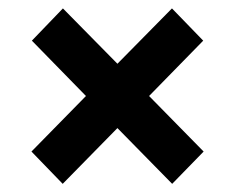

<svg xmlns="http://www.w3.org/2000/svg" viewBox="-20 -481 562 459"><path d="M185.5 -251.5 56.2 -383.8 130.4 -460.9 260.7 -328.6 391.1 -460.9 465.8 -383.8 336.4 -251.5 466.8 -118.7 391.6 -41.5 260.7 -174.8 129.9 -41.5 55.2 -118.7Z"/></svg>

Font: Vazirmatn RD
Style: Bold
Weight: 700
Designer: Saber Rastikerdar
Foundry: Saber Rastikerdar
Version: Version 32.102